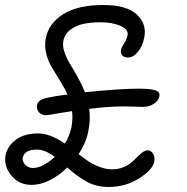

<svg xmlns="http://www.w3.org/2000/svg" viewBox="-23 -701 742 760"><path d="M157.2 -245.1Q141.6 -245.1 131.1 -257.1Q120.6 -269 124 -286.1Q127.9 -306.6 164.1 -314Q195.8 -320.8 244.1 -327.1Q233.9 -350.1 213.6 -382.8Q193.4 -415.5 180.4 -437.3Q167.5 -459 159.9 -489.5Q152.3 -520 158.2 -548.8Q169.4 -608.4 227.1 -644.8Q284.7 -681.2 387.2 -681.2Q477.5 -681.2 518.3 -643.8Q559.1 -606.4 547.9 -551.8Q541.5 -518.6 522.9 -495.8Q504.4 -473.1 483.9 -473.1Q467.8 -473.1 460.7 -481.9Q453.6 -490.7 456.1 -503.9Q457.5 -512.7 468.5 -529.5Q479.5 -546.4 481.9 -562Q486.3 -584 454.1 -598.4Q421.9 -612.8 374 -612.8Q337.4 -612.8 308.1 -606.7Q278.8 -600.6 256.1 -583.7Q233.4 -566.9 228 -540Q223.6 -520.5 231.7 -496.1Q239.7 -471.7 252.9 -450.2Q266.1 -428.7 284.4 -396Q302.7 -363.3 313 -335.9Q452.6 -350.1 527.8 -350.1Q561.5 -350.1 580.1 -346.4Q598.6 -342.8 604.2 -336.4Q609.9 -330.1 607.9 -319.8Q605 -302.7 586.2 -290.3Q567.4 -277.8 542 -277.8Q535.2 -277.8 513.4 -278.8Q491.7 -279.8 467.8 -279.8Q404.8 -279.8 330.1 -270Q335.9 -230.5 327.1 -184.1Q318.4 -136.7 288.1 -90.8Q313 -71.8 329.6 -60.8Q346.2 -49.8 371.3 -40.3Q396.5 -30.8 420.9 -30.8Q444.3 -30.8 464.1 -38.6Q483.9 -46.4 496.6 -57.4Q509.3 -68.4 520 -79.3Q530.8 -90.3 541.3 -98.1Q551.8 -106 562 -106Q575.2 -106 583 -92Q590.8 -78.1 587.9 -62Q582 -29.3 527.8 4.9Q473.6 39.1 407.2 39.1Q358.9 39.1 321.5 18.8Q284.2 -1.5 243.2 -38.1Q210.9 -5.9 173.8 12.5Q136.7 30.8 102.1 30.8Q51.8 30.8 21.5 -6.6Q-8.8 -43.9 -1 -85.9Q6.8 -124 40.5 -148.4Q74.2 -172.9 127.9 -172.9Q175.3 -172.9 233.9 -132.8Q252.4 -163.1 259.8 -196.8Q266.1 -234.4 262.2 -261.2Q242.7 -258.3 216.8 -253.9Q190.9 -249.5 177 -247.3Q163.1 -245.1 157.2 -245.1ZM66.9 -76.2Q64.5 -62 76.7 -49.1Q88.9 -36.1 106.9 -36.1Q146.5 -36.1 193.8 -80.1Q155.3 -108.9 124 -108.9Q73.2 -108.9 66.9 -76.2Z"/></svg>

Font: Shantell Sans Irregular Bouncy
Style: Italic
Weight: 300
Italic angle: -11.31°
Designer: Stephen Nixon, Anya Danilova, Shantell Martin
Foundry: Arrow Type
Version: Version 1.006;[9816181b4]